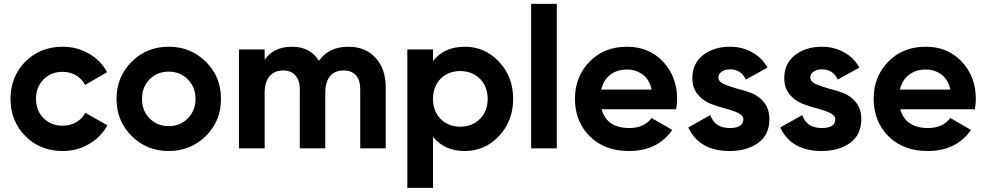

<svg xmlns="http://www.w3.org/2000/svg" viewBox="-20 -750 4986 971"><path d="M296.9 13.7Q183.6 13.7 108.4 -61.5Q33.2 -137.7 33.2 -250Q33.2 -362.3 108.4 -438.5Q183.6 -513.7 296.9 -513.7Q370.1 -513.7 429.7 -478.5Q490.2 -444.3 521.5 -384.8Q484.4 -363.3 410.2 -320.3Q394.5 -350.6 364.3 -369.1Q334 -386.7 295.9 -386.7Q238.3 -386.7 200.2 -348.6Q162.1 -309.6 162.1 -250Q162.1 -191.4 200.2 -152.3Q238.3 -114.3 295.9 -114.3Q335 -114.3 365.2 -131.8Q396.5 -149.4 411.1 -179.7Q448.2 -158.2 523.4 -116.2Q490.2 -56.6 429.7 -21.5Q370.1 13.7 296.9 13.7Z M833 13.7Q721.7 13.7 645.5 -62.5Q569.3 -138.7 569.3 -250Q569.3 -361.3 645.5 -437.5Q721.7 -513.7 833 -513.7Q944.3 -513.7 1021.5 -437.5Q1097.7 -361.3 1097.7 -250Q1097.7 -138.7 1021.5 -62.5Q944.3 13.7 833 13.7ZM833 -112.3Q891.6 -112.3 929.7 -151.4Q968.8 -190.4 968.8 -250Q968.8 -309.6 929.7 -348.6Q891.6 -387.7 833 -387.7Q775.4 -387.7 736.3 -348.6Q698.2 -309.6 698.2 -250Q698.2 -190.4 736.3 -151.4Q775.4 -112.3 833 -112.3Z M1742.2 -513.7Q1828.1 -513.7 1878.9 -458Q1930.7 -402.3 1930.7 -307.6Q1930.7 -205.1 1930.7 0Q1898.4 0 1801.8 0Q1801.8 -75.2 1801.8 -298.8Q1801.8 -343.8 1780.3 -369.1Q1757.8 -393.6 1717.8 -393.6Q1673.8 -393.6 1649.4 -365.2Q1625 -335.9 1625 -281.2Q1625 -187.5 1625 0Q1592.8 0 1496.1 0Q1496.1 -75.2 1496.1 -298.8Q1496.1 -343.8 1473.6 -369.1Q1452.1 -393.6 1412.1 -393.6Q1369.1 -393.6 1343.8 -365.2Q1318.4 -335.9 1318.4 -281.2Q1318.4 -187.5 1318.4 0Q1285.2 0 1188.5 0Q1188.5 -125 1188.5 -500Q1220.7 -500 1318.4 -500Q1318.4 -486.3 1318.4 -447.3Q1363.3 -513.7 1457 -513.7Q1548.8 -513.7 1592.8 -442.4Q1642.6 -513.7 1742.2 -513.7Z M2331.1 -513.7Q2432.6 -513.7 2503.9 -437.5Q2575.2 -361.3 2575.2 -250Q2575.2 -138.7 2503.9 -62.5Q2432.6 13.7 2331.1 13.7Q2226.6 13.7 2169.9 -58.6Q2169.9 27.3 2169.9 200.2Q2136.7 200.2 2040 200.2Q2040 25.4 2040 -500Q2072.3 -500 2169.9 -500Q2169.9 -485.4 2169.9 -441.4Q2226.6 -513.7 2331.1 -513.7ZM2307.6 -109.4Q2367.2 -109.4 2407.2 -148.4Q2446.3 -188.5 2446.3 -250Q2446.3 -311.5 2407.2 -351.6Q2367.2 -390.6 2307.6 -390.6Q2247.1 -390.6 2208 -351.6Q2169.9 -311.5 2169.9 -250Q2169.9 -188.5 2208 -148.4Q2247.1 -109.4 2307.6 -109.4Z M2666 0Q2666 -182.6 2666 -730.5Q2698.2 -730.5 2795.9 -730.5Q2795.9 -547.9 2795.9 0Q2762.7 0 2666 0Z M3022.5 -197.3Q3048.8 -102.5 3163.1 -102.5Q3237.3 -102.5 3275.4 -153.3Q3310.5 -132.8 3379.9 -92.8Q3305.7 13.7 3161.1 13.7Q3037.1 13.7 2962.9 -60.5Q2887.7 -135.7 2887.7 -250Q2887.7 -363.3 2961.9 -438.5Q3035.2 -513.7 3151.4 -513.7Q3261.7 -513.7 3333 -438.5Q3404.3 -362.3 3404.3 -250Q3404.3 -224.6 3399.4 -197.3Q3273.4 -197.3 3022.5 -197.3ZM3020.5 -296.9Q3084 -296.9 3275.4 -296.9Q3264.6 -347.7 3230.5 -373Q3195.3 -398.4 3151.4 -398.4Q3099.6 -398.4 3065.4 -371.1Q3031.2 -344.7 3020.5 -296.9Z M3613.3 -358.4Q3613.3 -337.9 3639.6 -325.2Q3667 -313.5 3704.1 -302.7Q3742.2 -293.9 3780.3 -279.3Q3818.4 -264.6 3844.7 -231.4Q3871.1 -197.3 3871.1 -146.5Q3871.1 -69.3 3814.5 -27.3Q3756.8 13.7 3670.9 13.7Q3516.6 13.7 3460.9 -105.5Q3498 -126 3572.3 -168Q3594.7 -102.5 3670.9 -102.5Q3739.3 -102.5 3739.3 -146.5Q3739.3 -166 3712.9 -178.7Q3686.5 -191.4 3648.4 -201.2Q3610.4 -210.9 3572.3 -225.6Q3534.2 -241.2 3507.8 -273.4Q3481.4 -305.7 3481.4 -355.5Q3481.4 -428.7 3536.1 -471.7Q3590.8 -513.7 3671.9 -513.7Q3732.4 -513.7 3782.2 -486.3Q3833 -459 3861.3 -408.2Q3825.2 -387.7 3752 -347.7Q3727.5 -399.4 3671.9 -399.4Q3646.5 -399.4 3629.9 -387.7Q3613.3 -377 3613.3 -358.4Z M4078.1 -358.4Q4078.1 -337.9 4104.5 -325.2Q4131.8 -313.5 4168.9 -302.7Q4207 -293.9 4245.1 -279.3Q4283.2 -264.6 4309.6 -231.4Q4335.9 -197.3 4335.9 -146.5Q4335.9 -69.3 4279.3 -27.3Q4221.7 13.7 4135.7 13.7Q3981.4 13.7 3925.8 -105.5Q3962.9 -126 4037.1 -168Q4059.6 -102.5 4135.7 -102.5Q4204.1 -102.5 4204.1 -146.5Q4204.1 -166 4177.7 -178.7Q4151.4 -191.4 4113.3 -201.2Q4075.2 -210.9 4037.1 -225.6Q3999 -241.2 3972.7 -273.4Q3946.3 -305.7 3946.3 -355.5Q3946.3 -428.7 4001 -471.7Q4055.7 -513.7 4136.7 -513.7Q4197.3 -513.7 4247.1 -486.3Q4297.9 -459 4326.2 -408.2Q4290 -387.7 4216.8 -347.7Q4192.4 -399.4 4136.7 -399.4Q4111.3 -399.4 4094.7 -387.7Q4078.1 -377 4078.1 -358.4Z M4533.2 -197.3Q4559.6 -102.5 4673.8 -102.5Q4748 -102.5 4786.1 -153.3Q4821.3 -132.8 4890.6 -92.8Q4816.4 13.7 4671.9 13.7Q4547.9 13.7 4473.6 -60.5Q4398.4 -135.7 4398.4 -250Q4398.4 -363.3 4472.7 -438.5Q4545.9 -513.7 4662.1 -513.7Q4772.5 -513.7 4843.8 -438.5Q4915 -362.3 4915 -250Q4915 -224.6 4910.2 -197.3Q4784.2 -197.3 4533.2 -197.3ZM4531.2 -296.9Q4594.7 -296.9 4786.1 -296.9Q4775.4 -347.7 4741.2 -373Q4706.1 -398.4 4662.1 -398.4Q4610.4 -398.4 4576.2 -371.1Q4542 -344.7 4531.2 -296.9Z"/></svg>

Font: LeFont
Style: Regular
Weight: 700
Designer: Leryon MEDIA
Version: Version 1.0